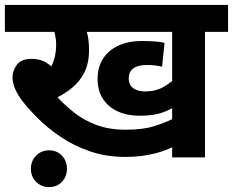

<svg xmlns="http://www.w3.org/2000/svg" viewBox="-20 -642 950 783"><path d="M305 -512 317 -551Q328 -532 335.5 -506.5Q343 -481 343 -437Q343 -384 324 -346.5Q305 -309 273 -283Q241 -257 201 -239L212 -248Q244 -213 283.5 -182Q323 -151 374.5 -132Q426 -113 492 -113Q562 -113 607 -127Q652 -141 686 -158L715 -59Q670 -31 613 -16.5Q556 -2 492 -2Q413 -2 346.5 -25Q280 -48 227 -84Q174 -120 134.5 -159.5Q95 -199 69 -233Q46 -265 38.5 -287.5Q31 -310 31 -327Q31 -353 48.5 -377.5Q66 -402 110 -402Q137 -402 158.5 -392Q180 -382 198.5 -362Q217 -342 234 -311L164 -338Q181 -355 190.5 -374Q200 -393 204.5 -414.5Q209 -436 209 -458Q209 -487 201.5 -513.5Q194 -540 184 -553L258 -512H0V-622H483V-512ZM816 -512V0H682V-512H451V-622H910V-512ZM707 -217Q679 -196 642.5 -183Q606 -170 550 -170Q499 -170 460.5 -187.5Q422 -205 400 -238.5Q378 -272 378 -320Q378 -368 400 -402.5Q422 -437 463 -456Q504 -475 561 -475Q578 -475 605 -473.5Q632 -472 651 -467L641 -370Q629 -373 613.5 -375Q598 -377 579 -377Q542 -377 523.5 -363Q505 -349 505 -323Q505 -295 524 -282Q543 -269 571 -269Q615 -269 647 -287.5Q679 -306 708 -335ZM106 46Q106 14 127.5 -7.5Q149 -29 179.8 -29Q212 -29 232.5 -7.5Q253 14 253 46Q253 78.3 232.5 99.7Q212 121 179.8 121Q149 121 127.5 99.7Q106 78.3 106 46Z"/></svg>

Font: Noto Sans Devanagari
Style: Regular
Weight: 400
Designer: Jelle Bosma - Monotype Design Team
Foundry: Monotype Imaging Inc.
Version: Version 2.003